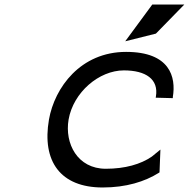

<svg xmlns="http://www.w3.org/2000/svg" viewBox="-20 -820 847 851"><path d="M671 -671 797 -800H655L535 -637ZM449 -72C323 -72 266 -184 284 -290C305 -411 419 -508 529 -508C626 -508 684 -469 671 -392L670 -387L746 -385V-390C761 -479 733 -590 539 -590C337 -590 222 -432 197 -290C165 -105 248 11 435 11C539 11 622 -15 684 -54L687 -56L691 -157L653 -126C604 -92 534 -72 449 -72Z"/></svg>

Font: Charger Monospace
Style: Regular
Weight: 400
Designer: Jasper
Foundry: Cannot Into Space Fonts
Version: Version 0.980